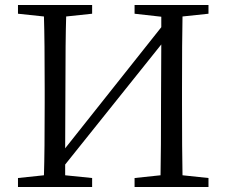

<svg xmlns="http://www.w3.org/2000/svg" viewBox="-20 -749 907 769"><path d="M52 0V-36L156 -47Q159 -142 159 -337V-392Q159 -587 156 -683L52 -694V-729H349V-694L245 -683Q242 -588 242 -392L241 -155L626 -640V-682L519 -694V-729H815V-694L711 -683Q709 -588 709 -392V-337Q709 -143 711 -47L815 -36V0H519V-36L623 -47Q625 -142 625 -353L626 -571L241 -90V-47L349 -36V0Z"/></svg>

Font: Cactus Classical Serif
Style: Regular
Weight: 400
Designer: Henry Chan (via Glyphwiki)、田海東、宇文滿月
Foundry: Moonlit Owen
Version: Version 1.000